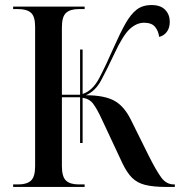

<svg xmlns="http://www.w3.org/2000/svg" viewBox="-20 -740 724 760"><path d="M32 0V-10H53Q86 -10 102.5 -25Q119 -40 119 -82V-634Q119 -675 102.5 -689.5Q86 -704 53 -704H32V-714H315V-704H291Q258 -704 241.5 -689Q225 -674 225 -632V-365H297V-544H307V-368Q347 -381 373.5 -432Q400 -483 432 -556Q456 -610 476.5 -646.5Q497 -683 520.5 -701.5Q544 -720 580 -720Q616 -720 634 -701Q652 -682 652 -654Q652 -629 640 -613.5Q628 -598 610 -594Q607 -618 593.5 -634Q580 -650 550 -650Q521 -650 494 -625.5Q467 -601 433 -528Q402 -462 379.5 -420.5Q357 -379 320 -363Q394 -363 434 -340.5Q474 -318 502 -258L567 -127Q599 -63 619 -36.5Q639 -10 668 -10H672V0H639Q587 0 555 -8Q523 -16 502.5 -36.5Q482 -57 464 -95L383 -268Q364 -309 349 -329Q334 -349 307 -353V-174H297V-355H225V-83Q225 -40 241.5 -25Q258 -10 291 -10H315V0Z"/></svg>

Font: Noto Serif Display SemiCondensed Medium
Style: Regular
Weight: 500
Width: 4
Designer: Monotype Design Team
Foundry: Monotype Imaging Inc.
Version: Version 2.009